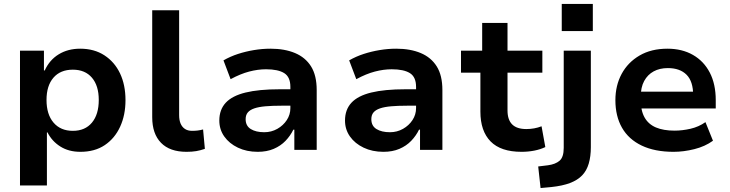

<svg xmlns="http://www.w3.org/2000/svg" viewBox="-20 -757 3689 970"><path d="M81 180V-501H202V-401H206Q230 -454 276.5 -482.5Q323 -511 385 -511Q456 -511 507.5 -477.5Q559 -444 586.5 -386Q614 -328 614 -251Q614 -176 587 -117Q560 -58 509.5 -24Q459 10 386 10Q327 10 284.5 -17Q242 -44 220 -88H217V180ZM348 -96Q410 -96 444.5 -137.5Q479 -179 479 -252Q479 -324 444.5 -364.5Q410 -405 348 -405Q285 -405 250 -364.5Q215 -324 215 -252Q215 -179 250.5 -137.5Q286 -96 348 -96Z M922 10Q838 10 793.5 -35.5Q749 -81 749 -165V-705H885V-176Q885 -150 892.5 -132.5Q900 -115 914.5 -105.5Q929 -96 950 -96Q965 -96 978 -97.5Q991 -99 1006 -103L1015 -5Q992 3 971 6.5Q950 10 922 10Z M1282 10Q1226 10 1182 -11Q1138 -32 1113 -67.5Q1088 -103 1088 -148Q1088 -203 1120.5 -238Q1153 -273 1220.5 -289.5Q1288 -306 1393 -306H1466V-223H1401Q1355 -223 1321 -220Q1287 -217 1265 -209.5Q1243 -202 1232 -189Q1221 -176 1221 -155Q1221 -121 1247 -105Q1273 -89 1315 -89Q1351 -89 1381 -106Q1411 -123 1429 -150.5Q1447 -178 1447 -211V-318Q1447 -368 1416 -387.5Q1385 -407 1324 -407Q1283 -407 1239 -395.5Q1195 -384 1145 -357L1109 -452Q1144 -472 1182.5 -484.5Q1221 -497 1263 -504Q1305 -511 1347 -511Q1418 -511 1470.5 -489Q1523 -467 1551.5 -421.5Q1580 -376 1580 -302V0H1467V-102H1462Q1447 -71 1422.5 -45.5Q1398 -20 1363 -5Q1328 10 1282 10Z M1917 10Q1861 10 1817 -11Q1773 -32 1748 -67.5Q1723 -103 1723 -148Q1723 -203 1755.5 -238Q1788 -273 1855.5 -289.5Q1923 -306 2028 -306H2101V-223H2036Q1990 -223 1956 -220Q1922 -217 1900 -209.5Q1878 -202 1867 -189Q1856 -176 1856 -155Q1856 -121 1882 -105Q1908 -89 1950 -89Q1986 -89 2016 -106Q2046 -123 2064 -150.5Q2082 -178 2082 -211V-318Q2082 -368 2051 -387.5Q2020 -407 1959 -407Q1918 -407 1874 -395.5Q1830 -384 1780 -357L1744 -452Q1779 -472 1817.5 -484.5Q1856 -497 1898 -504Q1940 -511 1982 -511Q2053 -511 2105.5 -489Q2158 -467 2186.5 -421.5Q2215 -376 2215 -302V0H2102V-102H2097Q2082 -71 2057.5 -45.5Q2033 -20 1998 -5Q1963 10 1917 10Z M2615 10Q2510 10 2458.5 -42.5Q2407 -95 2407 -193V-390H2309V-501H2416V-641H2544V-501H2720V-390H2544V-199Q2544 -152 2567.5 -128.5Q2591 -105 2639 -105Q2659 -105 2678.5 -108.5Q2698 -112 2716 -119L2735 -14Q2710 -2 2679 4Q2648 10 2615 10Z M2818 -600V-737H2975V-600ZM2711 193 2699 84 2748 78Q2786 73 2807 55Q2828 37 2828 -10V-501H2965V-13Q2965 33 2954.5 69Q2944 105 2921 129Q2898 153 2860 167.5Q2822 182 2765 188Z M3383 10Q3288 10 3222 -21.5Q3156 -53 3122.5 -111.5Q3089 -170 3089 -251Q3089 -325 3120.5 -383.5Q3152 -442 3211 -476.5Q3270 -511 3352 -511Q3426 -511 3481 -479.5Q3536 -448 3566 -390Q3596 -332 3596 -251V-209H3196V-294H3497L3482 -275Q3482 -346 3448.5 -379.5Q3415 -413 3354 -413Q3313 -413 3282.5 -396.5Q3252 -380 3234.5 -348Q3217 -316 3217 -267V-253Q3217 -198 3236.5 -163.5Q3256 -129 3294 -113Q3332 -97 3388 -97Q3427 -97 3468.5 -106.5Q3510 -116 3544 -140L3582 -46Q3542 -17 3488 -3.5Q3434 10 3383 10Z"/></svg>

Font: Nunito Sans 7pt
Style: Bold
Weight: 700
Designer: Vernon Adams
Foundry: Vernon Adams
Version: Version 3.101;gftools[0.9.27]